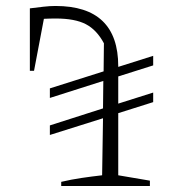

<svg xmlns="http://www.w3.org/2000/svg" viewBox="-20 -623 612 643"><path d="M147 -171V-203L325 -260L326 -352L147 -295V-327L327 -384L328 -478Q304 -523 267.5 -542Q231 -561 167 -561Q147 -561 127 -560L94 -386H80V-595Q104 -598 125.5 -600.5Q147 -603 166 -603Q376 -603 376 -401V-399L493 -436V-404L376 -367V-276L493 -313V-281L376 -244V-36L482 -18V0H185V-14Q219 -22 253 -27Q287 -32 322 -36L325 -227Z"/></svg>

Font: Piazzolla SC ExtraLight
Style: Regular
Weight: 200
Designer: Juan Pablo del Peral
Foundry: Huerta Tipografica
Version: Version 1.330